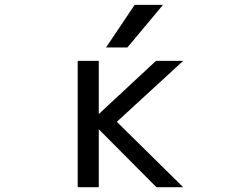

<svg xmlns="http://www.w3.org/2000/svg" viewBox="-20 -778 1040 800"><path d="M659.2 -757.8 510.7 -580.1H421.9L541 -757.8ZM391.6 -302.7 629.9 -524.4H743.2L466.8 -270.5L743.2 2H631.8L391.6 -239.3V2H303.7V-524.4H391.6Z"/></svg>

Font: Gen Shin Gothic Monospace Regular
Style: Regular
Weight: 400
Designer: [Source Han Sans]
Ryoko NISHIZUKA  (kana & ideographs); Paul D. Hunt (Latin, Greek & Cyrillic); Wenlong ZHANG  (bopomofo
Version: Version 1.002.20150607